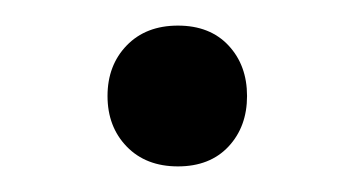

<svg xmlns="http://www.w3.org/2000/svg" viewBox="-20 -341 268 150"><path d="M119 -211Q94 -211 79 -226.5Q64 -242 64 -266Q64 -290 79 -305.5Q94 -321 119 -321Q144 -321 158.5 -305.5Q173 -290 173 -266Q173 -242 158.5 -226.5Q144 -211 119 -211Z"/></svg>

Font: Nunito
Style: Italic
Weight: 400
Italic angle: -9°
Designer: Vernon Adams
Foundry: Vernon Adams
Version: Version 3.601; ttfautohint (v1.8.2.53-6de2)